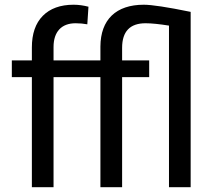

<svg xmlns="http://www.w3.org/2000/svg" viewBox="-20 -780 894 800"><path d="M203.1 0V-458.5H398.4V0H488.8V-458.5H601.6V-528.3H488.8V-580.6C488.8 -648.9 521.5 -683.1 586.4 -683.1C611.3 -683.1 643.6 -679.7 684.1 -673.3V0H774.4V-730.5C677.2 -750.5 611.8 -760.3 579.1 -760.3C463.9 -760.3 398.9 -698.7 398.4 -585.9V-528.3H203.1V-584C203.1 -647.9 236.3 -683.1 294.9 -683.1C312 -683.1 328.6 -681.6 343.8 -678.7L348.6 -752C328.1 -757.3 307.6 -760.3 286.6 -760.3C231.4 -760.3 188.5 -744.6 158.2 -713.9C127.9 -683.1 112.8 -639.2 112.8 -582.5V-528.3H29.3V-458.5H112.8V0Z"/></svg>

Font: Roboto
Style: Regular
Weight: 400
Designer: Google
Version: Version 2.137; 2017